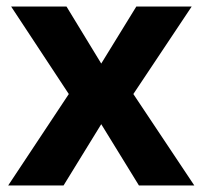

<svg xmlns="http://www.w3.org/2000/svg" viewBox="-20 -566 618 586"><path d="M190 -279 14 -546H183L289 -372L396 -546H565L387 -279L573 0H404L289 -187L174 0H5Z"/></svg>

Font: Noto Sans Javanese
Style: Regular
Weight: 400
Designer: Monotype Design Team
Foundry: Monotype Imaging Inc.
Version: Version 2.004